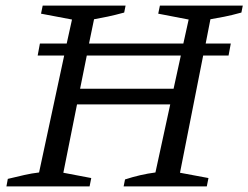

<svg xmlns="http://www.w3.org/2000/svg" viewBox="-20 -668 890 688"><path d="M3 0 8 -27Q41 -35 67.5 -41Q94 -47 120 -50L210 -469H115L123 -512H219L238 -598L127 -619L133 -648H430L425 -623Q392 -614 366 -608.5Q340 -603 317 -599L299 -512H637L656 -598L547 -619L553 -648H850L845 -623Q809 -613 783 -608Q757 -603 734 -599L717 -512H807L799 -469H708L625 -49L727 -30L721 0H423L428 -25Q483 -43 537 -50L590 -294H256L207 -49L307 -30L301 0ZM267 -350H602L628 -469H291Z"/></svg>

Font: Piazzolla SC
Style: Italic
Weight: 400
Italic angle: -11.3°
Designer: Juan Pablo del Peral
Foundry: Huerta Tipografica
Version: Version 1.330